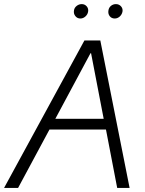

<svg xmlns="http://www.w3.org/2000/svg" viewBox="-63 -924 711 944"><path d="M332 -833Q316.9 -833 307.4 -845Q297.9 -856.9 300.8 -873Q302.7 -886.2 314 -895Q325.2 -903.8 338.9 -903.8Q354 -903.8 363.5 -892.6Q373 -881.3 370.1 -866.2Q367.7 -852.5 356.7 -842.8Q345.7 -833 332 -833ZM501 -833Q485.4 -833 476.3 -844.7Q467.3 -856.4 470.2 -873Q472.2 -886.7 482.7 -895.3Q493.2 -903.8 506.8 -903.8Q522.5 -903.8 532.2 -892.6Q542 -881.3 539.1 -866.2Q536.1 -852.1 525.4 -842.5Q514.6 -833 501 -833ZM513.2 0 458 -287.1H180.2L25.9 0H-43L352.1 -725.1H430.2L574.2 0ZM209 -339.8H446.8L384.8 -662.1H381.8Z"/></svg>

Font: Stilu Light
Style: Italic
Weight: 300
Italic angle: -10°
Designer: Genilson Lima Santos
Foundry: Genilson Lima Santos
Version: Version 1.200;PS 001.200;hotconv 1.0.88;makeotf.lib2.5.64775